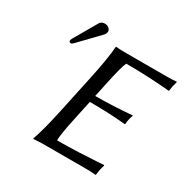

<svg xmlns="http://www.w3.org/2000/svg" viewBox="-163 -876 1015 1030"><g transform="rotate(30 344.5 -361.0)"><path d="M199.2 -725.1Q214.8 -725.1 225.8 -714.8Q236.8 -704.6 233.9 -689.9Q231.4 -679.2 223.6 -671.9L106 -549.8Q98.1 -542 92.3 -542Q86.4 -542 83.3 -545.9Q80.1 -549.8 81.1 -555.2Q82 -559.1 85 -564.9L167.5 -708Q177.2 -725.1 199.2 -725.1ZM312.5 -200.2Q287.1 -81.5 289.6 -54.2Q349.1 -54.2 420.2 -57.1Q491.2 -60.1 532.7 -63L574.2 -65.9L575.2 -62Q569.8 -45.9 566.4 -28.8Q566.4 -27.8 562 0L559.6 2.9Q536.1 0 500 0H227.1L174.3 2.9L173.8 0Q198.2 -67.9 226.6 -200.2L278.8 -444.8Q306.2 -574.2 311 -645L313.5 -647.9Q330.1 -645 364.3 -645H627Q663.1 -645 687.5 -647.9L689 -645Q681.2 -617.7 680.7 -613.8Q678.7 -604 676.8 -587.9L674.3 -584Q538.6 -596.2 404.8 -596.2Q390.6 -568.4 364.7 -444.8L347.2 -362.8Q452.1 -362.8 572.3 -373L574.7 -370.1Q568.8 -356.4 565.9 -341.8Q563 -326.7 562.5 -314L559.1 -311Q462.9 -320.8 338.4 -320.8Z"/></g></svg>

Font: Linux Biolinum
Style: Italic
Weight: 400
Italic angle: -12°
Designer: Philipp H. Poll
Foundry: Philipp H. Poll
Version: Version 1.1.3 ; ttfautohint (v0.9)